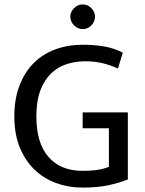

<svg xmlns="http://www.w3.org/2000/svg" viewBox="-20 -842 658 871"><path d="M355 -639Q410 -639 454.5 -631Q499 -623 537 -603L515 -531Q478 -548 442.5 -556Q407 -564 366 -564Q322 -564 282 -551Q242 -538 211.5 -508.5Q181 -479 163 -431.5Q145 -384 145 -314Q145 -193 200 -130Q255 -67 355 -67Q393 -67 420.5 -71Q448 -75 474 -85V-260H355V-332H560V-28Q520 -12 471 -1.5Q422 9 355 9Q290 9 233.5 -12Q177 -33 135 -74Q93 -115 69 -175Q45 -235 45 -314Q45 -393 68.5 -454Q92 -515 133 -556Q174 -597 231 -618Q288 -639 355 -639ZM299 -767Q299 -788 316 -805Q333 -822 355 -822Q378 -822 394.5 -805Q411 -788 411 -767Q411 -744 394.5 -727Q378 -710 355 -710Q333 -710 316 -727Q299 -744 299 -767Z"/></svg>

Font: Mukta Mahee
Style: Regular
Weight: 400
Designer: Shuchita Grover, Noopur Datye, Girish Dalvi, Yashodeep Gholap
Foundry: Ek Type
Version: Version 2.538;PS 1.000;hotconv 16.6.51;makeotf.lib2.5.65220;